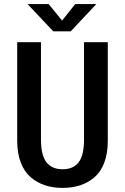

<svg xmlns="http://www.w3.org/2000/svg" viewBox="-20 -906 610 937"><path d="M450 -886 325 -753H240L114.5 -886H217.5L283 -805.5L347 -886ZM64 -218V-700H180V-224.5Q180 -148.5 206.8 -114.2Q233.5 -80 285.5 -80Q337.5 -80 363.8 -114Q390 -148 390 -224V-700H506V-218Q506 -157 488.8 -111.8Q471.5 -66.5 440.2 -40.2Q409 -14 370.5 -1.5Q332 11 285.5 11Q239 11 200.5 -1.5Q162 -14 130.8 -40.2Q99.5 -66.5 81.8 -111.8Q64 -157 64 -218Z"/></svg>

Font: League Mono Narrow Medium
Style: Regular
Weight: 500
Width: 3
Designer: Tyler Finck
Foundry: The League of Moveable Type / Tyler Finck
Version: Version 2.210